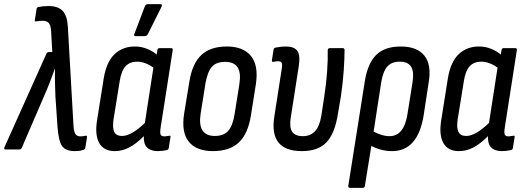

<svg xmlns="http://www.w3.org/2000/svg" viewBox="-46 -720 2522 925"><path d="M315 8Q270 8 253 -16.5Q236 -41 231 -109L221 -255Q220 -290 219 -321Q218 -352 219 -388H218Q205 -352 193 -321Q181 -290 166 -256L59 -8Q55 0 48 0H-20Q-29 0 -24 -12L178 -462Q181 -469 188 -469H206L200 -572Q198 -600 188 -610Q178 -620 160 -620Q145 -620 128 -617Q120 -615 122 -624L130 -676Q131 -684 138 -686Q162 -691 188 -691Q233 -691 255.5 -668Q278 -645 281 -590L308 -115Q310 -85 317.5 -74Q325 -63 341 -63Q347 -63 352.5 -63.5Q358 -64 365 -66Q375 -68 373 -58L365 -8Q363 1 355 2Q345 6 334.5 7Q324 8 315 8Z M507 8Q454 8 432 -31Q410 -70 422 -143L454 -344Q467 -422 506 -459Q545 -496 604 -496Q634 -496 661.5 -485Q689 -474 709 -457L712 -478Q714 -488 721 -488H779Q788 -488 786 -478L728 -106Q724 -80 728 -71.5Q732 -63 745 -63Q752 -63 758.5 -64.5Q765 -66 770 -66Q777 -68 775 -58L767 -7Q766 1 757 3Q737 8 715 8Q643 8 647 -64Q610 -27 576.5 -9.5Q543 8 507 8ZM501 -145Q495 -104 504.5 -84.5Q514 -65 542 -65Q587 -65 652 -128L693 -394Q674 -408 654 -415.5Q634 -423 615 -423Q580 -423 559.5 -401.5Q539 -380 531 -331ZM607 -546Q596 -546 602 -558L652 -690Q656 -700 668 -700H726Q738 -700 732 -687L666 -555Q661 -546 650 -546Z M980 8Q900 8 863.5 -37.5Q827 -83 841 -172L866 -325Q880 -414 924 -455Q968 -496 1047 -496Q1125 -496 1162.5 -451Q1200 -406 1187 -316L1163 -165Q1149 -75 1104.5 -33.5Q1060 8 980 8ZM989 -65Q1031 -65 1053 -89Q1075 -113 1084 -169L1107 -313Q1116 -370 1098.5 -396Q1081 -422 1039 -422Q996 -422 975 -398.5Q954 -375 944 -319L921 -175Q903 -65 989 -65Z M1408 8Q1248 8 1276 -161L1311 -386Q1315 -409 1311 -417Q1307 -425 1294 -425Q1289 -425 1282.5 -424Q1276 -423 1270 -422Q1263 -421 1264 -430L1272 -481Q1273 -489 1283 -491Q1308 -496 1332 -496Q1370 -496 1386 -475.5Q1402 -455 1393 -399L1355 -155Q1347 -107 1361.5 -85.5Q1376 -64 1413 -64Q1448 -64 1470.5 -86.5Q1493 -109 1502 -162L1516 -254Q1526 -318 1530 -376.5Q1534 -435 1533 -478Q1533 -488 1543 -488H1606Q1614 -488 1614 -479Q1614 -439 1610 -381Q1606 -323 1597 -260L1582 -171Q1567 -77 1527 -34.5Q1487 8 1408 8Z M1640 185Q1631 185 1632 175L1712 -331Q1726 -416 1767 -456Q1808 -496 1885 -496Q1963 -496 1998.5 -452Q2034 -408 2019 -321L1995 -164Q1967 8 1843 8Q1791 8 1743 -17L1712 175Q1711 185 1702 185ZM1791 -326 1754 -86Q1771 -77 1791 -70.5Q1811 -64 1831 -64Q1900 -64 1917 -170L1941 -321Q1950 -376 1934 -399.5Q1918 -423 1880 -423Q1842 -423 1821 -400.5Q1800 -378 1791 -326Z M2165 8Q2112 8 2090 -31Q2068 -70 2080 -143L2112 -344Q2125 -422 2164 -459Q2203 -496 2262 -496Q2292 -496 2319.5 -485Q2347 -474 2367 -457L2370 -478Q2372 -488 2379 -488H2437Q2446 -488 2444 -478L2386 -106Q2382 -80 2386 -71.5Q2390 -63 2403 -63Q2410 -63 2416.5 -64.5Q2423 -66 2428 -66Q2435 -68 2433 -58L2425 -7Q2424 1 2415 3Q2395 8 2373 8Q2301 8 2305 -64Q2268 -27 2234.5 -9.5Q2201 8 2165 8ZM2159 -145Q2153 -104 2162.5 -84.5Q2172 -65 2200 -65Q2245 -65 2310 -128L2351 -394Q2332 -408 2312 -415.5Q2292 -423 2273 -423Q2238 -423 2217.5 -401.5Q2197 -380 2189 -331Z"/></svg>

Font: Sofia Sans Condensed Medium
Style: Italic
Weight: 500
Italic angle: -9°
Designer: Botio Nikoltchev, Ani Petrova
Foundry: lettersoup
Version: Version 4.101; ttfautohint (v1.8.4.7-5d5b)